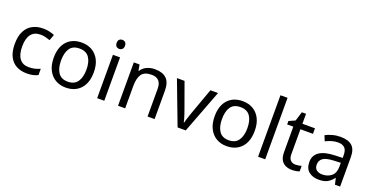

<svg xmlns="http://www.w3.org/2000/svg" viewBox="-29 -1490 4312 2230"><g transform="rotate(20 2127.0 -375.0)"><path d="M300 10Q229 10 173.5 -19Q118 -48 86.5 -109Q55 -170 55 -265Q55 -364 88 -426Q121 -488 177.5 -517Q234 -546 306 -546Q347 -546 385 -537.5Q423 -529 447 -517L420 -444Q396 -453 364 -461Q332 -469 304 -469Q146 -469 146 -266Q146 -169 184.5 -117.5Q223 -66 299 -66Q343 -66 376.5 -75Q410 -84 438 -97V-19Q411 -5 378.5 2.5Q346 10 300 10Z M1031 -269Q1031 -136 963.5 -63Q896 10 781 10Q710 10 654.5 -22.5Q599 -55 567 -117.5Q535 -180 535 -269Q535 -402 602 -474Q669 -546 784 -546Q857 -546 912.5 -513.5Q968 -481 999.5 -419.5Q1031 -358 1031 -269ZM626 -269Q626 -174 663.5 -118.5Q701 -63 783 -63Q864 -63 902 -118.5Q940 -174 940 -269Q940 -364 902 -418Q864 -472 782 -472Q700 -472 663 -418Q626 -364 626 -269Z M1215 -737Q1235 -737 1250.5 -723.5Q1266 -710 1266 -681Q1266 -653 1250.5 -639Q1235 -625 1215 -625Q1193 -625 1178 -639Q1163 -653 1163 -681Q1163 -710 1178 -723.5Q1193 -737 1215 -737ZM1258 -536V0H1170V-536Z M1686 -546Q1782 -546 1831 -499.5Q1880 -453 1880 -349V0H1793V-343Q1793 -472 1673 -472Q1584 -472 1550 -422Q1516 -372 1516 -278V0H1428V-536H1499L1512 -463H1517Q1543 -505 1589 -525.5Q1635 -546 1686 -546Z M2164 0 1961 -536H2055L2169 -220Q2177 -198 2186 -171Q2195 -144 2202 -119.5Q2209 -95 2212 -78H2216Q2220 -95 2227.5 -120Q2235 -145 2244.5 -172Q2254 -199 2261 -220L2375 -536H2469L2265 0Z M3020 -269Q3020 -136 2952.5 -63Q2885 10 2770 10Q2699 10 2643.5 -22.5Q2588 -55 2556 -117.5Q2524 -180 2524 -269Q2524 -402 2591 -474Q2658 -546 2773 -546Q2846 -546 2901.5 -513.5Q2957 -481 2988.5 -419.5Q3020 -358 3020 -269ZM2615 -269Q2615 -174 2652.5 -118.5Q2690 -63 2772 -63Q2853 -63 2891 -118.5Q2929 -174 2929 -269Q2929 -364 2891 -418Q2853 -472 2771 -472Q2689 -472 2652 -418Q2615 -364 2615 -269Z M3247 0H3159V-760H3247Z M3596 -62Q3616 -62 3637 -65.5Q3658 -69 3671 -73V-6Q3657 1 3631 5.5Q3605 10 3581 10Q3539 10 3503.5 -4.5Q3468 -19 3446 -55Q3424 -91 3424 -156V-468H3348V-510L3425 -545L3460 -659H3512V-536H3667V-468H3512V-158Q3512 -109 3535.5 -85.5Q3559 -62 3596 -62Z M3981 -545Q4079 -545 4126 -502Q4173 -459 4173 -365V0H4109L4092 -76H4088Q4053 -32 4014.5 -11Q3976 10 3908 10Q3835 10 3787 -28.5Q3739 -67 3739 -149Q3739 -229 3802 -272.5Q3865 -316 3996 -320L4087 -323V-355Q4087 -422 4058 -448Q4029 -474 3976 -474Q3934 -474 3896 -461.5Q3858 -449 3825 -433L3798 -499Q3833 -518 3881 -531.5Q3929 -545 3981 -545ZM4007 -259Q3907 -255 3868.5 -227Q3830 -199 3830 -148Q3830 -103 3857.5 -82Q3885 -61 3928 -61Q3996 -61 4041 -98.5Q4086 -136 4086 -214V-262Z"/></g></svg>

Font: Noto Sans Lepcha
Style: Regular
Weight: 400
Designer: Monotype Design Team
Foundry: Monotype Imaging Inc.
Version: Version 2.006; ttfautohint (v1.8.4.7-5d5b)